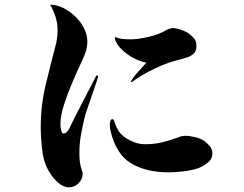

<svg xmlns="http://www.w3.org/2000/svg" viewBox="-20 -784 1040 820"><path d="M399 -456Q399 -454 391.5 -432Q384 -410 374 -381Q364 -352 355.5 -327Q347 -302 344 -293Q334 -252 326.5 -212.5Q319 -173 319 -130Q319 -111 321 -93Q323 -75 330 -56Q333 -49 333 -41Q333 -19 315.5 -1.5Q298 16 275 16Q251 16 229.5 -3Q208 -22 196 -41Q168 -82 161 -138Q154 -194 154 -242Q154 -335 175.5 -423.5Q197 -512 220 -600Q226 -627 226 -658Q226 -684 217 -712.5Q208 -741 194 -764Q222 -764 250 -750Q278 -736 301.5 -713.5Q325 -691 339 -663Q353 -635 353 -607Q353 -580 343 -554Q333 -528 321 -504Q306 -472 286.5 -426Q267 -380 252.5 -334Q238 -288 238 -252Q238 -249 239 -239.5Q240 -230 243 -222Q246 -214 251 -214Q259 -214 264 -219Q269 -224 273 -230Q276 -235 278.5 -240.5Q281 -246 283 -250Q296 -275 308 -300Q329 -341 350 -381.5Q371 -422 392 -462Q399 -463 399 -456ZM887 -129Q887 -104 865 -87.5Q843 -71 822 -64Q796 -56 762 -52Q728 -48 700 -48Q603 -48 539 -87Q475 -126 452 -226Q449 -238 449 -251Q449 -256 451 -265.5Q453 -275 460 -275Q465 -275 467.5 -268Q470 -261 471 -257Q477 -240 488 -222Q505 -199 537 -183.5Q569 -168 598 -168Q639 -168 671.5 -176Q704 -184 743 -198Q757 -204 771 -204Q790 -204 814.5 -198Q839 -192 855 -180Q867 -171 877 -158.5Q887 -146 887 -129ZM819 -585Q819 -567 808 -556Q797 -545 781 -539.5Q765 -534 750 -530Q699 -519 641.5 -491.5Q584 -464 542 -433L538 -435Q552 -458 570 -477.5Q588 -497 605 -516Q570 -524 539 -542.5Q508 -561 485 -589Q482 -593 476.5 -603.5Q471 -614 471 -618Q471 -625 474 -626Q487 -619 504.5 -617.5Q522 -616 536 -616Q569 -616 612.5 -626Q656 -636 684 -652Q692 -657 701 -660.5Q710 -664 720 -664Q732 -664 754 -656.5Q776 -649 786 -641Q803 -628 811 -617.5Q819 -607 819 -585Z"/></svg>

Font: Kaisei Tokumin
Style: Bold
Weight: 700
Designer: Font-Kai, 金井和夫
Foundry: KAZUO KANAI
Version: Version 5.003